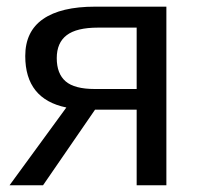

<svg xmlns="http://www.w3.org/2000/svg" viewBox="-20 -548 582 568"><path d="M261.2 -223.6 107.4 0H8.3L176.3 -230Q54.7 -254.9 54.7 -382.3Q54.7 -455.1 107.4 -491.7Q160.2 -528.3 261.2 -528.3H472.2V0H384.3V-223.6ZM260.7 -284.7H384.3V-466.3H270Q206.5 -466.3 177.2 -443.8Q147.9 -421.4 147.9 -376Q147.9 -330.1 174.1 -307.4Q200.2 -284.7 260.7 -284.7Z"/></svg>

Font: Arimo Nerd Font
Style: Regular
Weight: 400
Designer: Steve Matteson
Foundry: Monotype Imaging Inc.
Version: Version 1.33;Nerd Fonts 3.2.1